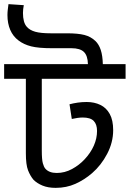

<svg xmlns="http://www.w3.org/2000/svg" viewBox="-30 -932 627 928"><path d="M577 -622V-551H172V-205Q172 -161 177 -143Q182 -125 189 -117Q207 -96 244 -96Q283 -96 318 -115Q353 -134 379 -162Q408 -193 423.5 -228Q439 -263 439 -299Q439 -331 423 -347.5Q407 -364 370 -364Q358 -364 344 -362Q330 -360 317 -357L306 -428Q325 -433 345.5 -436Q366 -439 389 -439Q426 -439 455 -425Q484 -411 500.5 -381Q517 -351 517 -303Q517 -244 488 -188.5Q459 -133 415 -95Q378 -63 334.5 -43.5Q291 -24 239 -24Q202 -24 175.5 -35Q149 -46 132 -63Q116 -82 105.5 -109Q95 -136 95 -191V-551H-10V-622ZM395 -622Q394 -663 375.5 -681Q357 -699 315 -699H221Q156 -699 120.5 -708Q85 -717 60 -736Q33 -756 19.5 -787.5Q6 -819 6 -859Q6 -872 7.5 -884.5Q9 -897 11 -912L85 -907Q83 -896 82 -887.5Q81 -879 81 -869Q81 -847 85.5 -830Q90 -813 100 -802Q114 -786 140.5 -778.5Q167 -771 216 -771H294Q347 -771 378 -763Q409 -755 431 -734Q448 -718 457 -690.5Q466 -663 467 -622Z"/></svg>

Font: ubangla15
Style: Book
Weight: 400
Designer: Jelle Bosma - Monotype Design Team
Foundry: Monotype Imaging Inc.
Version: Version 2.003